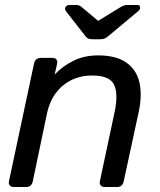

<svg xmlns="http://www.w3.org/2000/svg" viewBox="-20 -753 646 773"><path d="M35 0Q25 0 19.5 -6.5Q14 -13 16 -23L117 -497Q122 -520 145 -520H192Q202 -520 207 -513.5Q212 -507 210 -497L200 -453Q231 -486 275 -508Q319 -530 375 -530Q447 -530 488 -501.5Q529 -473 541 -422.5Q553 -372 539 -305L478 -23Q473 0 451 0H401Q391 0 385.5 -6.5Q380 -13 382 -23L441 -300Q457 -374 439.5 -411.5Q422 -449 351 -449Q283 -449 234.5 -409.5Q186 -370 170 -300L112 -23Q107 0 85 0ZM352 -595Q344 -595 337 -597Q330 -599 322 -610L247 -706Q242 -712 242 -718Q242 -724 247 -728.5Q252 -733 259 -733H286Q298 -733 307 -726L375 -669L468 -726Q475 -729 480 -731Q485 -733 491 -733H533Q545 -733 544 -721Q544 -714 535 -707L419 -610Q406 -599 398.5 -597Q391 -595 382 -595Z"/></svg>

Font: Lubike
Style: Italic
Weight: 400
Italic angle: -12°
Foundry: Honoka55
Version: Version 1.000;July 22, 2022;FontCreator 14.0.0.2862 64-bit